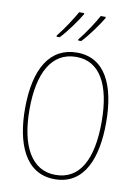

<svg xmlns="http://www.w3.org/2000/svg" viewBox="-102 -1020 789 1096"><g transform="rotate(10 292.0 -471.5)"><path d="M420 -946V-953H391C371 -915 323 -841 288 -800V-793H306C345 -833 400 -911 420 -946ZM295 -946V-953H266C245 -915 199 -844 163 -800V-793H181C220 -833 275 -911 295 -946ZM527 -358C527 -576 457 -724 295 -724C141 -724 57 -594 57 -358C57 -164 118 10 293 10C467 10 527 -158 527 -358ZM83 -358C83 -569 152 -699 295 -699C430 -699 501 -576 501 -358C501 -141 434 -15 293 -15C155 -15 83 -146 83 -358Z"/></g></svg>

Font: Noto Sans Ethiopic Condensed Thin
Style: Regular
Weight: 100
Width: 3
Designer: Monotype Design Team
Foundry: Monotype Imaging Inc.
Version: Version 2.102